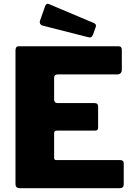

<svg xmlns="http://www.w3.org/2000/svg" viewBox="-20 -984 703 1004"><path d="M78 -742H601Q617 -742 617 -723V-619Q617 -608 611 -601.5Q605 -595 593 -595H284Q263 -595 263 -577V-464Q263 -455 267.5 -450Q272 -445 279 -445H474Q493 -445 493 -427V-316Q493 -301 477 -301H278Q263 -301 263 -287V-160Q263 -153 265.5 -150Q268 -147 274 -147H607Q617 -147 622 -143Q627 -139 627 -130V-20Q627 0 606 0H85Q72 0 66.5 -5.5Q61 -11 61 -23V-721Q61 -742 78 -742ZM235 -963 472 -863Q482 -858 482 -849L480 -841L466 -802Q460 -788 450 -788Q447 -788 439 -790L207 -849Q188 -853 188 -868Q188 -874 190 -878L216 -952Q219 -960 224 -963Q229 -966 235 -963Z"/></svg>

Font: Libre Franklin ExtraBold
Style: Regular
Weight: 800
Designer: Pablo Impallari, Rodrigo Fuenzalida
Foundry: Impallari Type
Version: Version 1.002; ttfautohint (v1.5)